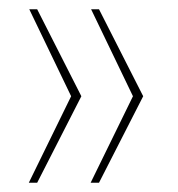

<svg xmlns="http://www.w3.org/2000/svg" viewBox="-20 -471 382 413"><path d="M43 -451H60L155 -264L60 -78H42L133 -264ZM176 -451H193L288 -264L193 -78H175L266 -264Z"/></svg>

Font: Genos Thin
Style: Regular
Weight: 100
Designer: Robert E. Leuschke
Foundry: Robert E. Leuschke
Version: Version 1.010